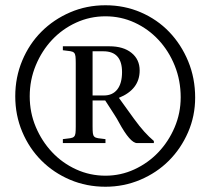

<svg xmlns="http://www.w3.org/2000/svg" viewBox="-20 -696 800 730"><path d="M219 -520H396Q449 -520 480 -495Q511 -470 511 -428Q511 -356 432 -324L489 -245Q510 -216 528.5 -195.5Q547 -175 565 -160V-152H501Q475 -152 432 -231Q428 -238 424.5 -244.5Q421 -251 415.5 -259Q410 -267 402 -280Q394 -293 380 -314H332V-215Q332 -199 333 -190Q334 -181 338.5 -176.5Q343 -172 353 -170.5Q363 -169 381 -167V-152H219V-167Q237 -169 247 -170.5Q257 -172 261.5 -176.5Q266 -181 267 -190Q268 -199 268 -215V-456Q268 -472 267 -481.5Q266 -491 261.5 -495.5Q257 -500 247 -501.5Q237 -503 219 -505ZM332 -333H375Q408 -333 426 -356Q444 -379 444 -422Q444 -501 373 -501H332ZM381 -676Q453 -676 515.5 -649Q578 -622 623.5 -574.5Q669 -527 695.5 -463Q722 -399 722 -325Q722 -255 695 -193Q668 -131 622 -85Q576 -39 513.5 -12.5Q451 14 381 14Q309 14 246.5 -12.5Q184 -39 137.5 -85.5Q91 -132 64.5 -195Q38 -258 38 -330Q38 -402 64.5 -465.5Q91 -529 137.5 -575.5Q184 -622 246.5 -649Q309 -676 381 -676ZM381 -634Q322 -634 269.5 -610Q217 -586 178 -544.5Q139 -503 116 -447.5Q93 -392 93 -330Q93 -268 116 -213.5Q139 -159 178 -117.5Q217 -76 269.5 -52Q322 -28 381 -28Q439 -28 491 -52Q543 -76 582 -117Q621 -158 644 -212Q667 -266 667 -326Q667 -390 644.5 -446Q622 -502 583 -544Q544 -586 492 -610Q440 -634 381 -634Z"/></svg>

Font: Klingon pIqaD Mandel
Style: Regular
Weight: 400
Width: 0
Designer: Mike Neff (qa'vaj)
Foundry: Mike Neff and Michael Everson
Version: Version 2.003